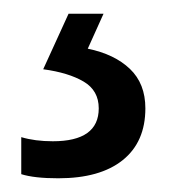

<svg xmlns="http://www.w3.org/2000/svg" viewBox="-20 -20 249 280"><path d="M192 138Q192 187 159 213.5Q126 240 65 240Q30 240 11 234V180Q31 186 57 186Q124 186 124 138Q124 112 102 99Q80 86 43 81L80 0H131L108 51Q147 59 169.5 80.5Q192 102 192 138Z"/></svg>

Font: Noto Sans Devanagari Condensed
Style: Regular
Weight: 400
Width: 3
Designer: Jelle Bosma - Monotype Design Team
Foundry: Monotype Imaging Inc.
Version: Version 2.004; ttfautohint (v1.8.4.7-5d5b)